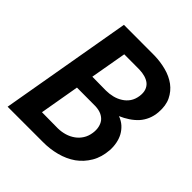

<svg xmlns="http://www.w3.org/2000/svg" viewBox="-194 -843 974 974"><g transform="rotate(45 293.5 -355.5)"><path d="M14.2 0H266.6Q316.9 0.5 364.3 -12Q411.6 -24.4 448.7 -50.3Q485.4 -76.7 509 -116.7Q532.7 -156.7 536.6 -211.9Q538.1 -236.8 533.4 -260.7Q528.8 -284.7 518.1 -304.7Q506.8 -325.2 489.3 -341.1Q471.7 -356.9 447.3 -365.7Q472.7 -376.5 495.1 -391.4Q517.6 -406.2 535.2 -425.3Q551.8 -443.8 562.3 -468Q572.8 -492.2 575.2 -521.5Q579.1 -571.8 562 -606.9Q544.9 -642.1 514.2 -665Q482.9 -688 441.9 -698.7Q400.9 -709.5 356.9 -710.4L137.7 -710.9ZM194.3 -317.4 327.6 -316.9Q352.1 -315.9 369.9 -307.9Q387.7 -299.8 398.9 -285.6Q408.7 -272.5 412.8 -253.7Q417 -234.9 413.6 -211.9Q409.7 -185.1 396.7 -164.8Q383.8 -144.5 365.2 -131.3Q345.7 -117.2 322 -110.1Q298.3 -103 272.5 -102.5L157.2 -103.5ZM210.4 -411.6 244.6 -606.4 353 -606Q375.5 -605.5 394.8 -599.9Q414.1 -594.2 427.2 -583.5Q440.4 -572.3 446.5 -554.7Q452.6 -537.1 449.2 -512.2Q445.3 -485.4 432.4 -466.3Q419.4 -447.3 399.9 -435.1Q380.4 -422.4 356.7 -416.5Q333 -410.6 308.6 -410.6Z"/></g></svg>

Font: Roboto Mono SemiBold
Style: Italic
Weight: 600
Italic angle: -10°
Monospace: yes
Designer: Google
Version: Version 3.000